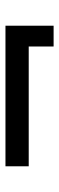

<svg xmlns="http://www.w3.org/2000/svg" viewBox="223 -636 216 702"><g transform="rotate(-90 331.0 -285.0)"><path d="M512 -288H74V-373H512H588V-288V-197H512Z"/></g></svg>

Font: Hussar
Style: BoldWeb
Weight: 700
Foundry: Cannot Into Space Fonts
Version: Version 2.00